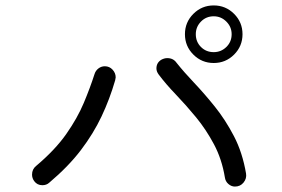

<svg xmlns="http://www.w3.org/2000/svg" viewBox="-20 -788 1040 707"><path d="M767 -556Q723 -556 692 -587Q661 -618 661 -662Q661 -706 692 -737Q723 -768 767 -768Q811 -768 842 -737Q873 -706 873 -662Q873 -618 842 -587Q811 -556 767 -556ZM767 -596Q794 -596 813.5 -615Q833 -634 833 -662Q833 -689 813.5 -708.5Q794 -728 767 -728Q739 -728 720 -708.5Q701 -689 701 -662Q701 -634 720 -615Q739 -596 767 -596ZM845 -101Q832 -101 821 -110.5Q810 -120 808 -135Q797 -202 768 -256.5Q739 -311 702 -356Q665 -401 628 -439.5Q591 -478 564 -514Q556 -525 556 -536Q556 -557 574 -568Q585 -574 596 -574Q618 -574 630 -557Q657 -523 694.5 -483.5Q732 -444 771 -395.5Q810 -347 841.5 -286.5Q873 -226 886 -149Q889 -131 877 -116Q865 -101 845 -101ZM161 -115Q151 -106 136 -106Q117 -106 106 -121Q98 -132 98 -145Q98 -165 113 -177Q183 -236 224 -294.5Q265 -353 288.5 -409Q312 -465 328 -515Q332 -528 342.5 -536Q353 -544 366 -544Q383 -544 394.5 -531.5Q406 -519 406 -503Q406 -500 404 -492Q384 -423 354 -359.5Q324 -296 278 -235.5Q232 -175 161 -115Z"/></svg>

Font: Kiwi Maru
Style: Regular
Weight: 400
Designer: Hiroki-Chan
Version: Version 1.100